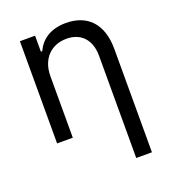

<svg xmlns="http://www.w3.org/2000/svg" viewBox="-137 -656 860 963"><g transform="rotate(-20 292.5 -174.5)"><path d="M160.5 -328.1C160.5 -423.3 220.2 -477.3 299.7 -477.3C377.8 -477.3 424.7 -426.1 424.7 -340.9V204.5H508.5V-346.6C508.5 -485.8 434.7 -552.6 323.9 -552.6C241.5 -552.6 190.3 -515.6 164.8 -460.2H157.7V-545.5H76.7V0H160.5Z"/></g></svg>

Font: Margiela Sans
Style: Regular
Weight: 400
Designer: Stefan Endress, Andreas Faust
Version: Version 1.100;FEAKit 1.0